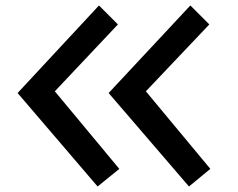

<svg xmlns="http://www.w3.org/2000/svg" viewBox="-20 -661 864 696"><path d="M373.8 -323.8 670 -641.2 738.8 -572.5 508.8 -330 742.5 -48.8 665 15ZM338.8 -641.2 407.5 -572.5 178.8 -330 412.5 -48.8 333.8 15 43.8 -323.8Z"/></svg>

Font: Abordage
Style: Regular
Weight: 400
Designer: Ange Degheest & Eugénie Bidaut
Foundry: Velvetyne Type Foundry
Version: Version 1.000;FEAKit 1.0